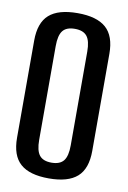

<svg xmlns="http://www.w3.org/2000/svg" viewBox="-80 -729 522 785"><g transform="rotate(10 181.0 -337.0)"><path d="M178.5 6Q258.5 6 296.5 -27.8Q334.5 -61.5 334.5 -135.6V-538.9Q334.5 -612.6 296.3 -646.3Q258.2 -680 178.3 -680Q98.3 -680 60.3 -646.3Q22.3 -612.6 22.3 -538.9V-135.6Q22.3 -61.5 60.4 -27.8Q98.4 6 178.5 6ZM178.5 -59.3Q143.4 -59.3 128.2 -78.6Q112.9 -97.8 112.9 -142.7V-531.7Q112.9 -576.3 128 -595.5Q143.1 -614.8 178.3 -614.8Q213.2 -614.8 228.6 -595.5Q243.9 -576.3 243.9 -531.7V-142.7Q243.9 -98 228.6 -78.7Q213.2 -59.3 178.5 -59.3Z"/></g></svg>

Font: Anybody Thin Condensed
Style: Regular
Weight: 100
Width: 3
Version: Version 1.113;gftools[0.9.25]